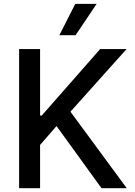

<svg xmlns="http://www.w3.org/2000/svg" viewBox="-20 -984 704 1004"><path d="M79.9 0V-727.3H189.6V-380H198.5L503.6 -727.3H641.7L348.4 -399.9L642.8 0H510.7L275.6 -324.9L189.6 -226.2V0ZM290.5 -800.1 373.6 -963.8H485.4L375.4 -800.1Z"/></svg>

Font: Inter Zeller Medium
Style: Regular
Weight: 500
Designer: Rasmus Andersson; Joe Bland
Foundry: zeller
Version: Version 3.015;git-dec3a8cb1